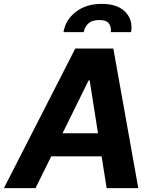

<svg xmlns="http://www.w3.org/2000/svg" viewBox="-42 -980 810 1000"><path d="M143.1 0H-21.7L350.1 -727.3H548.3L678.3 0H513.5L487.2 -165.8H224.8ZM283.7 -285.9H468.4L425.1 -561.1H419.4ZM288.7 -812.5Q299.4 -877.1 353.2 -918.5Q407 -959.9 488.3 -959.9Q568.9 -959.9 610.1 -918.5Q651.3 -877.1 640.6 -812.5H535.2Q538.7 -837.4 525.9 -856.5Q513.1 -875.7 475.1 -875.7Q436.4 -875.7 416.9 -856.4Q397.4 -837 394.2 -812.5Z"/></svg>

Font: Inter UI
Style: Bold Italic
Weight: 700
Italic angle: 9.39999°
Designer: Rasmus Andersson
Foundry: rsms
Version: 3.2;8d6f07862